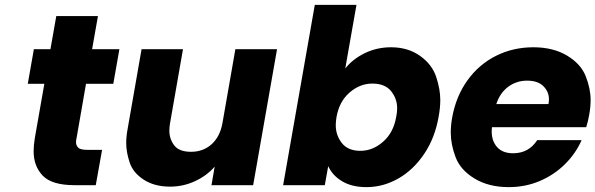

<svg xmlns="http://www.w3.org/2000/svg" viewBox="-20 -760 2444 788"><path d="M399 -145 373 0H286Q193 0 155.5 -39Q118 -78 118 -139Q118 -164 123 -194L162 -416H94L119 -558H187L211 -694H382L358 -558H470L445 -416H333L294 -192Q292 -184 292 -177Q292 -163 301 -154Q310 -145 338 -145Z M1117 -558 1019 0H848L861 -76Q829 -39 780.5 -16.5Q732 6 678 6Q614 6 570 -22.5Q526 -51 512 -93.5Q498 -136 498 -173Q498 -201 504 -232L561 -558H731L678 -255Q675 -238 675 -224Q675 -190 695 -163.5Q715 -137 764 -137Q814 -137 848.5 -168Q883 -199 893 -255L946 -558Z M1397 -479Q1428 -518 1477.5 -542Q1527 -566 1585 -566Q1654 -566 1703.5 -531Q1753 -496 1770 -445Q1787 -394 1787 -350Q1787 -317 1780 -280Q1765 -194 1721 -128.5Q1677 -63 1615 -27.5Q1553 8 1484 8Q1425 8 1385 -15.5Q1345 -39 1327 -78L1313 0H1142L1272 -740H1443ZM1606 -280Q1610 -299 1610 -315Q1610 -355 1585 -386Q1560 -417 1508 -417Q1457 -417 1414.5 -380Q1372 -343 1361 -279Q1358 -261 1358 -246Q1358 -205 1383 -173Q1408 -141 1459 -141Q1510 -141 1552.5 -178.5Q1595 -216 1606 -280Z M2398 -288Q2394 -264 2386 -238H1999Q1998 -229 1998 -221Q1998 -181 2020.5 -156Q2043 -131 2086 -131Q2150 -131 2185 -185H2367Q2343 -130 2298.5 -86Q2254 -42 2195 -17Q2136 8 2068 8Q1986 8 1928 -27Q1870 -62 1850 -114.5Q1830 -167 1830 -216Q1830 -246 1836 -279Q1852 -366 1899 -431Q1946 -496 2016 -531Q2086 -566 2169 -566Q2250 -566 2307 -532Q2364 -498 2384 -447Q2404 -396 2404 -349Q2404 -320 2398 -288ZM2231 -333Q2233 -344 2233 -353Q2233 -383 2210.5 -406Q2188 -429 2143 -429Q2100 -429 2066 -404Q2032 -379 2017 -333Z"/></svg>

Font: Fz Poppins
Style: Bold Italic
Weight: 700
Italic angle: -10°
Designer: Ninad Kale (Devanagari), Jonny Pinhorn (Latin)
Foundry: Indian Type Foundry
Version: Vit hóa bi Vntype.Com & FontZin.Com